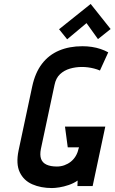

<svg xmlns="http://www.w3.org/2000/svg" viewBox="-20 -942 580 972"><path d="M540 -795 439 -922 279 -794 320 -743 418 -825 476 -744ZM486 -585 528 -677Q510 -687 489 -694Q468 -701 445 -704.5Q422 -708 397 -708Q331 -708 279 -686Q227 -664 192.5 -619Q158 -574 143 -504L74 -180Q60 -112 80 -70Q100 -28 143.5 -9Q187 10 243 10Q258 10 280.5 6.5Q303 3 328 -5.5Q353 -14 373 -28L372 0H449L513 -301H309L323 -196H380L377 -187Q373 -168 363 -151.5Q353 -135 338.5 -123.5Q324 -112 306 -105.5Q288 -99 268 -99Q236 -99 215.5 -108.5Q195 -118 188 -137.5Q181 -157 187 -188L256 -512Q263 -547 284 -566.5Q305 -586 334 -594.5Q363 -603 395 -603Q410 -603 425.5 -601Q441 -599 456.5 -595Q472 -591 486 -585Z"/></svg>

Font: Advent Pro
Style: Bold Italic
Weight: 700
Italic angle: -12°
Designer: VivaRado, Andreas Kalpakidis
Foundry: VivaRado, Andreas Kalpakidis
Version: Version 3.000